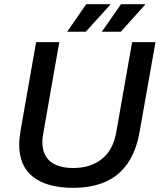

<svg xmlns="http://www.w3.org/2000/svg" viewBox="-20 -888 768 920"><path d="M330 12Q207 12 139.5 -39.5Q72 -91 72 -196Q72 -211 74 -229Q76 -247 79 -265L153 -686H264L189 -258Q187 -249 185 -234.5Q183 -220 183 -209Q183 -146 221 -114.5Q259 -83 331 -83Q414 -83 468 -126Q522 -169 537 -254L613 -686H725L649 -257Q633 -165 591.5 -105Q550 -45 484.5 -16.5Q419 12 330 12ZM468 -736 560 -868H675V-865L559 -736ZM302 -736 393 -868H508V-865L391 -736Z"/></svg>

Font: Archivo SemiBold Medium
Style: Italic
Weight: 500
Italic angle: -10°
Version: Version 2.001